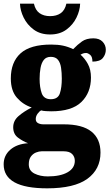

<svg xmlns="http://www.w3.org/2000/svg" viewBox="-33 -794 597 1047"><path d="M224 233Q-13 233 -13 102Q-13 54 23 22.5Q59 -9 120 -13Q91 -24 65 -43.5Q39 -63 39 -100Q39 -135 67 -160Q95 -185 140 -208Q93 -223 59.5 -261Q26 -299 26 -366Q26 -455 79 -503Q132 -551 246 -551Q283 -551 311 -545Q339 -539 366 -526Q390 -551 414 -568Q438 -585 476 -585Q509 -585 526.5 -566.5Q544 -548 544 -523Q544 -498 528 -478Q512 -458 471 -458Q471 -485 458.5 -495Q446 -505 437 -505Q426 -505 418.5 -502Q411 -499 406 -496Q429 -476 446 -445.5Q463 -415 463 -371Q463 -289 411 -238Q359 -187 246 -187Q236 -187 218 -188Q200 -189 192 -192Q182 -188 172 -174Q162 -160 162 -145Q162 -129 174.5 -122.5Q187 -116 203 -116H315Q416 -116 465.5 -76.5Q515 -37 515 38Q515 129 443.5 181Q372 233 224 233ZM244 -253Q283 -253 293.5 -285Q304 -317 304 -365Q304 -397 300 -424.5Q296 -452 283 -468Q270 -484 244 -484Q219 -484 206 -467.5Q193 -451 188 -423.5Q183 -396 183 -364Q183 -318 194.5 -285.5Q206 -253 244 -253ZM227 168Q296 168 335.5 145.5Q375 123 375 83Q375 61 360.5 46Q346 31 314 31H194Q180 31 163.5 37.5Q147 44 135.5 59.5Q124 75 124 102Q124 137 155 152.5Q186 168 227 168ZM240 -606Q187 -606 151 -632.5Q115 -659 96 -698Q77 -737 76 -774H152Q160 -738 183 -722Q206 -706 240 -706Q275 -706 298 -722Q321 -738 329 -774H404Q403 -737 384 -698Q365 -659 329 -632.5Q293 -606 240 -606Z"/></svg>

Font: Noto Serif SemiCondensed Black
Style: Regular
Weight: 900
Width: 4
Designer: Monotype Design Team
Foundry: Monotype Imaging Inc.
Version: Version 2.014; ttfautohint (v1.8.4.7-5d5b)